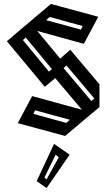

<svg xmlns="http://www.w3.org/2000/svg" viewBox="-20 -687 539 973"><path d="M310 2 70 -63 143 -200 395 -131 260 -291 207 -247 15 -478 98 -549 127 -573 130 -576 238 -667 478 -602 405 -465 169 -530 285 -390 336 -435 484 -260V-144L431 -100ZM390 -537 399 -555 232 -601 214 -585ZM96 -484 228 -324 243 -337 110 -497ZM302 -342 443 -175 458 -188 317 -355ZM158 -128 149 -110 316 -64 334 -80ZM216 266 166 231 254 42 333 97ZM205 213 216 222 278 110 262 97Z"/></svg>

Font: Blaka Hollow
Style: Regular
Weight: 400
Designer: Mohamed Gaber
Foundry: Kief Type Foundry
Version: Version 1.003; ttfautohint (v1.8.4.7-5d5b)